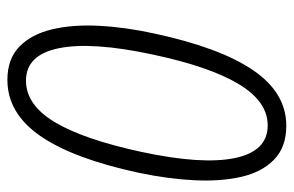

<svg xmlns="http://www.w3.org/2000/svg" viewBox="-154 -610 775 506"><g transform="rotate(90 233.0 -357.5)"><path d="M191 10Q136 10 103.5 -21.5Q71 -53 58 -107Q45 -161 48.5 -231Q52 -301 69 -378Q106 -550 165.5 -637.5Q225 -725 312 -725Q368 -725 401 -693Q434 -661 446.5 -606.5Q459 -552 455.5 -482.5Q452 -413 436 -337Q399 -164 339 -77Q279 10 191 10ZM193 -39Q257 -39 302.5 -115Q348 -191 381 -344Q415 -503 397 -589.5Q379 -676 311 -676Q248 -676 202 -599.5Q156 -523 124 -372Q90 -213 107.5 -126Q125 -39 193 -39Z"/></g></svg>

Font: Noto Sans ExtraCondensed Light
Style: Italic
Weight: 300
Width: 2
Italic angle: -12°
Designer: Monotype Design Team
Foundry: Monotype Imaging Inc.
Version: Version 2.013; ttfautohint (v1.8.4.7-5d5b)